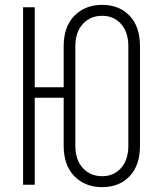

<svg xmlns="http://www.w3.org/2000/svg" viewBox="-20 -760 640 790"><path d="M400 10Q330 10 286 -35Q242 -80 242 -160V-358H123V0H75V-730H123V-401H242V-570Q242 -650 286 -695Q330 -740 400 -740Q471 -740 513.5 -695Q556 -650 556 -570V-160Q556 -80 513.5 -35Q471 10 400 10ZM400 -35Q448 -35 478 -68.5Q508 -102 508 -160V-570Q508 -628 478 -661.5Q448 -695 400 -695Q352 -695 321 -661.5Q290 -628 290 -570V-160Q290 -102 321 -68.5Q352 -35 400 -35Z"/></svg>

Font: Pitagon Sans Mono Thin
Style: Regular
Weight: 100
Monospace: yes
Designer: Travis Tran
Foundry: Pitagon
Version: Version 1.001; ttfautohint (v1.8.4.7-5d5b);gftools[0.9.26]